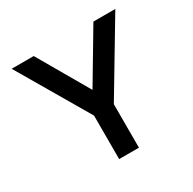

<svg xmlns="http://www.w3.org/2000/svg" viewBox="-154 -858 1022 1017"><g transform="rotate(-30 357.0 -349.5)"><path d="M294 -266 40 -699H175L355 -388L540 -699H674L415 -266V0H294Z"/></g></svg>

Font: Prompt Medium
Style: Regular
Weight: 500
Designer: Katatrad Team
Foundry: CadsonDemak
Version: Version 1.001